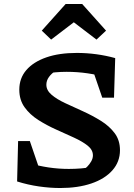

<svg xmlns="http://www.w3.org/2000/svg" viewBox="-20 -934 674 965"><path d="M283 11Q231 11 175.5 3Q120 -5 66 -22L127 -114Q174 -100 224 -92.5Q274 -85 326 -85Q357 -85 387.5 -87.5Q418 -90 449 -96L397 -80Q407 -85 418.5 -96.5Q430 -108 438.5 -123Q447 -138 447 -153Q447 -181 420.5 -202Q394 -223 351.5 -242.5Q309 -262 262 -283Q215 -304 172.5 -331Q130 -358 103.5 -395Q77 -432 77 -483Q77 -541 112.5 -582Q148 -623 212.5 -645.5Q277 -668 366 -668Q415 -668 463.5 -661.5Q512 -655 559 -642L518 -544Q471 -558 420 -565.5Q369 -573 315 -573Q286 -573 258 -570.5Q230 -568 201 -564L261 -579Q239 -565 226 -547Q213 -529 213 -508Q213 -480 239.5 -457.5Q266 -435 308 -415.5Q350 -396 397.5 -374.5Q445 -353 487.5 -326.5Q530 -300 556.5 -264.5Q583 -229 583 -179Q583 -121 545 -78Q507 -35 439.5 -12Q372 11 283 11ZM200 -20 66 -22 71 -225H130ZM494 -443 425 -644 559 -642 553 -443ZM393 -914 513 -780 465 -735 351 -822 237 -735 190 -780 310 -914Z"/></svg>

Font: Piazzolla 24pt
Style: Bold
Weight: 700
Designer: Juan Pablo del Peral
Foundry: Huerta Tipografica
Version: Version 2.005